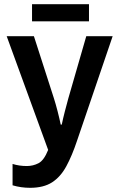

<svg xmlns="http://www.w3.org/2000/svg" viewBox="-20 -887 570 917"><path d="M124 10Q102 10 81 7Q60 4 40 -2V-104Q72 -94 108 -94Q138 -94 164 -107.5Q190 -121 210 -171L12 -714H142L237 -419Q246 -391 255 -356Q264 -321 270 -292H275Q281 -321 289.5 -354Q298 -387 306 -416L392 -714H518L348 -215Q324 -143 296.5 -92.5Q269 -42 228.5 -16Q188 10 124 10ZM133 -785V-867H405V-785Z"/></svg>

Font: Noto Sans Mono Condensed SemiBold
Style: Regular
Weight: 600
Width: 3
Designer: Monotype Design Team
Foundry: Monotype Imaging Inc.
Version: Version 2.014